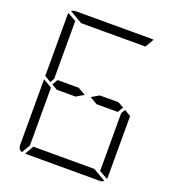

<svg xmlns="http://www.w3.org/2000/svg" viewBox="-172 -1135 1160 1270"><g transform="rotate(20 408.0 -500.0)"><path d="M482 -531H614L654 -508L631 -469H482L429 -500ZM672 -498 717 -471V-41Q717 -32 715 -28L655 -62V-70V-82V-83V-134V-265V-450V-469ZM144 -502 99 -529V-959Q99 -968 101 -972L161 -938V-928V-918V-866V-735V-548V-531ZM126 -2Q99 -12 99 -41V-500V-505L134 -485L152 -474L161 -469V-452V-265V-134V-83V-82V-72V-62ZM202 -938 113 -990Q125 -1000 140 -1000H408H676Q686 -1000 690 -998L655 -938H625H439H377ZM614 -62 703 -10Q691 0 676 0H408H149L185 -62H191H377H439ZM334 -469H202L162 -492L185 -531H334L387 -500Z"/></g></svg>

Font: DSEG14 Modern
Style: Light
Weight: 300
Designer: Keshikan(Twitter:@keshinomi_88pro)
Version: Version 0.46